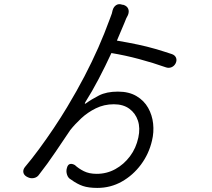

<svg xmlns="http://www.w3.org/2000/svg" viewBox="-20 -852 1040 941"><path d="M558 -403Q612 -403 649 -381Q686 -359 706 -323.5Q726 -288 730.5 -246Q735 -204 725 -163Q710 -98 671 -45.5Q632 7 577 38Q522 69 457 69Q414 69 386 59.5Q358 50 328 28Q314 21 308.5 4Q303 -13 308 -29Q312 -45 322.5 -48Q333 -51 347 -43Q365 -26 391 -13Q417 0 454 0Q503 0 545 -23Q587 -46 617 -86Q647 -126 658 -178Q668 -224 656 -260.5Q644 -297 614 -319Q584 -341 538 -341Q490 -341 449.5 -321Q409 -301 378 -272Q347 -243 324 -214Q291 -165 251.5 -106.5Q212 -48 172 3Q163 17 146.5 20.5Q130 24 115 16L111 14Q97 6 94.5 -7Q92 -20 102 -33Q135 -72 171.5 -121.5Q208 -171 243.5 -224Q279 -277 309 -327Q357 -407 394 -478Q431 -549 461.5 -618Q492 -687 519 -761Q525 -776 528 -785.5Q531 -795 532 -802Q537 -819 549.5 -827Q562 -835 579 -829L586 -828Q603 -822 608.5 -808.5Q614 -795 607 -778Q603 -771 598.5 -761.5Q594 -752 589 -738L553 -653Q611 -643 656 -633.5Q701 -624 740.5 -612.5Q780 -601 822 -587Q837 -582 842.5 -569.5Q848 -557 841 -542Q834 -528 820.5 -522.5Q807 -517 793 -522Q731 -544 662 -562.5Q593 -581 526 -592Q496 -527 463.5 -465Q431 -403 398 -351Q392 -339 402 -346Q428 -365 465 -384Q502 -403 558 -403Z"/></svg>

Font: Chiron GoRound TC N
Style: Regular
Weight: 350
Designer: Ryoko NISHIZUKA 西塚涼子 (kana, bopomofo & ideographs); Paul D. Hunt (Latin, Greek & Cyrillic); Sandoll Communications 산돌커뮤니
Foundry: Adobe
Version: Version 1.000;hotconv 1.1.1;makeotfexe 2.6.0